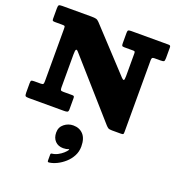

<svg xmlns="http://www.w3.org/2000/svg" viewBox="-195 -904 1346 1469"><g transform="rotate(20 477.5 -169.5)"><path d="M345 175.5Q345 219 369.8 244.8Q394.5 270.5 435.5 270.5Q448.5 270.5 459.2 268.5Q470 266.5 476.5 263.5Q480.5 262 482.2 263.5Q484 265 482.5 267.5Q474 281 456.5 296.8Q439 312.5 416.2 324.5Q393.5 336.5 369.5 339Q359.5 340 359.5 349.5V397Q359.5 406.5 362.5 409Q365.5 411.5 374.5 410Q402 406.5 434.5 390.8Q467 375 496.2 349Q525.5 323 544 288Q562.5 253 562.5 211Q562.5 146 531.8 113Q501 80 450.5 80Q410 80 377.5 105.8Q345 131.5 345 175.5ZM104.5 -615Q123.5 -615 126.8 -611.8Q130 -608.5 130 -589.5V-163Q130 -145.5 126 -140.2Q122 -135 104.5 -135H55.5Q37 -135 31 -131.8Q25 -128.5 25 -109.5V-32.5Q25 -10 31 -5Q37 0 58.5 0H344.5Q361 0 370.5 -3.2Q380 -6.5 380 -25V-116Q380 -127.5 376.5 -131.2Q373 -135 362.5 -135H290.5Q273.5 -135 269.2 -140Q265 -145 265 -162.5V-430.5Q265 -465.5 271 -470.8Q277 -476 289.5 -461.5L689.5 -8.5Q699.5 2.5 708.5 8.8Q717.5 15 740 15H811.5Q826 15 830.5 12Q835 9 835 -5V-590.5Q835 -604 839.2 -609.5Q843.5 -615 857.5 -615H905.5Q928 -615 934 -619.8Q940 -624.5 940 -646.5V-732.5Q940 -743.5 935.8 -746.8Q931.5 -750 921.5 -750H619.5Q602.5 -750 596.2 -746.2Q590 -742.5 590 -724.5V-642.5Q590 -626 593 -620.5Q596 -615 612.5 -615H684.5Q695 -615 697.5 -610.8Q700 -606.5 700 -595.5V-413.5Q700 -380 693.5 -378.5Q687 -377 675 -389.5L359 -729.5Q346.5 -743 333.8 -746.5Q321 -750 293.5 -750H57.5Q36.5 -750 30.8 -745Q25 -740 25 -718V-633.5Q25 -621 29.8 -618Q34.5 -615 47.5 -615Z"/></g></svg>

Font: Besley Black
Style: Regular
Weight: 900
Designer: Owen Earl
Foundry: indestructible type*
Version: Version 2.001